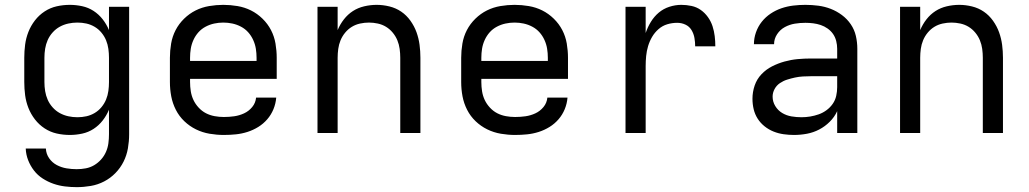

<svg xmlns="http://www.w3.org/2000/svg" viewBox="-20 -548 4240 791"><path d="M296 223Q272 223 247.5 220Q223 217 200 209Q177 201 156 187.5Q135 174 120 154.5Q105 135 96 112Q87 89 86 64H169Q170 86 182.5 104Q195 122 214 132Q233 142 254 145.5Q275 149 296 149Q315 149 333.5 145.5Q352 142 368 132.5Q384 123 396.5 109Q409 95 416.5 78Q424 61 426.5 42.5Q429 24 429 5V-96Q419 -72 403 -51.5Q387 -31 365.5 -17Q344 -3 318.5 2.5Q293 8 268 8Q240 8 213.5 2Q187 -4 164 -19Q141 -34 124 -56Q107 -78 97 -103.5Q87 -129 83.5 -156Q80 -183 80 -210V-310Q80 -337 83.5 -364Q87 -391 97 -416.5Q107 -442 124 -464Q141 -486 164 -501Q187 -516 213.5 -522Q240 -528 268 -528Q293 -528 318.5 -522.5Q344 -517 365.5 -503Q387 -489 403 -468.5Q419 -448 429 -424V-520H512V5Q512 34 507 63Q502 92 489 118Q476 144 455.5 165Q435 186 409 199.5Q383 213 354 218Q325 223 296 223ZM299 -65Q318 -65 336 -69Q354 -73 370 -82.5Q386 -92 398 -106.5Q410 -121 417 -138Q424 -155 426.5 -173.5Q429 -192 429 -210V-310Q429 -328 426.5 -346.5Q424 -365 417 -382Q410 -399 398 -413.5Q386 -428 370 -437.5Q354 -447 336 -451Q318 -455 299 -455Q280 -455 261.5 -451Q243 -447 226.5 -438Q210 -429 197 -414.5Q184 -400 176.5 -383Q169 -366 166 -347.5Q163 -329 163 -310V-210Q163 -191 166 -172.5Q169 -154 176.5 -137Q184 -120 197 -105.5Q210 -91 226.5 -82Q243 -73 261.5 -69Q280 -65 299 -65Z M902 8Q873 8 843.5 3Q814 -2 787.5 -15Q761 -28 739.5 -48.5Q718 -69 704.5 -95.5Q691 -122 685.5 -151Q680 -180 680 -210V-310Q680 -339 685 -368.5Q690 -398 703.5 -424Q717 -450 738.5 -471Q760 -492 786 -505Q812 -518 841.5 -523Q871 -528 900 -528Q929 -528 958.5 -523Q988 -518 1014 -505Q1040 -492 1061.5 -471Q1083 -450 1096.5 -424Q1110 -398 1115 -368.5Q1120 -339 1120 -310V-223H763V-210Q763 -191 766 -172Q769 -153 777 -136Q785 -119 798.5 -104.5Q812 -90 828.5 -81.5Q845 -73 864 -69.5Q883 -66 902 -66Q924 -66 945 -69Q966 -72 985.5 -81Q1005 -90 1019 -107Q1033 -124 1035 -146H1118Q1116 -121 1106.5 -98Q1097 -75 1081 -56.5Q1065 -38 1044 -25Q1023 -12 999.5 -4.5Q976 3 951.5 5.5Q927 8 902 8ZM763 -297H1037V-310Q1037 -329 1034 -347.5Q1031 -366 1023 -383.5Q1015 -401 1002.5 -415Q990 -429 973 -438Q956 -447 937.5 -451Q919 -455 900 -455Q881 -455 862.5 -451Q844 -447 827 -438Q810 -429 797.5 -415Q785 -401 777 -383.5Q769 -366 766 -347.5Q763 -329 763 -310Z M1288 0V-520H1371V-424Q1381 -448 1397 -468.5Q1413 -489 1434 -502.5Q1455 -516 1480.5 -522Q1506 -528 1532 -528Q1558 -528 1584.5 -521.5Q1611 -515 1633 -500Q1655 -485 1671 -462.5Q1687 -440 1696 -415Q1705 -390 1708.5 -363.5Q1712 -337 1712 -310V0H1629V-310Q1629 -328 1626.5 -346.5Q1624 -365 1617 -382Q1610 -399 1598 -413.5Q1586 -428 1570.5 -437.5Q1555 -447 1536.5 -451Q1518 -455 1500 -455Q1482 -455 1463.5 -451Q1445 -447 1429.5 -437.5Q1414 -428 1402 -413.5Q1390 -399 1383 -382Q1376 -365 1373.5 -346.5Q1371 -328 1371 -310V0Z M2102 8Q2073 8 2043.5 3Q2014 -2 1987.5 -15Q1961 -28 1939.5 -48.5Q1918 -69 1904.5 -95.5Q1891 -122 1885.5 -151Q1880 -180 1880 -210V-310Q1880 -339 1885 -368.5Q1890 -398 1903.5 -424Q1917 -450 1938.5 -471Q1960 -492 1986 -505Q2012 -518 2041.5 -523Q2071 -528 2100 -528Q2129 -528 2158.5 -523Q2188 -518 2214 -505Q2240 -492 2261.5 -471Q2283 -450 2296.5 -424Q2310 -398 2315 -368.5Q2320 -339 2320 -310V-223H1963V-210Q1963 -191 1966 -172Q1969 -153 1977 -136Q1985 -119 1998.5 -104.5Q2012 -90 2028.5 -81.5Q2045 -73 2064 -69.5Q2083 -66 2102 -66Q2124 -66 2145 -69Q2166 -72 2185.5 -81Q2205 -90 2219 -107Q2233 -124 2235 -146H2318Q2316 -121 2306.5 -98Q2297 -75 2281 -56.5Q2265 -38 2244 -25Q2223 -12 2199.5 -4.5Q2176 3 2151.5 5.5Q2127 8 2102 8ZM1963 -297H2237V-310Q2237 -329 2234 -347.5Q2231 -366 2223 -383.5Q2215 -401 2202.5 -415Q2190 -429 2173 -438Q2156 -447 2137.5 -451Q2119 -455 2100 -455Q2081 -455 2062.5 -451Q2044 -447 2027 -438Q2010 -429 1997.5 -415Q1985 -401 1977 -383.5Q1969 -366 1966 -347.5Q1963 -329 1963 -310Z M2557 0V-520H2640V-412Q2648 -436 2661.5 -458Q2675 -480 2694 -496Q2713 -512 2737.5 -520Q2762 -528 2787 -528Q2808 -528 2829 -523.5Q2850 -519 2867 -507Q2884 -495 2896.5 -477.5Q2909 -460 2915.5 -440Q2922 -420 2924.5 -399Q2927 -378 2927 -357H2844Q2844 -374 2841 -391.5Q2838 -409 2829 -424Q2820 -439 2804 -446.5Q2788 -454 2770 -454Q2749 -454 2729 -448Q2709 -442 2693 -428Q2677 -414 2666.5 -396Q2656 -378 2650 -358Q2644 -338 2642 -317Q2640 -296 2640 -276V0Z M3251 8Q3230 8 3208.5 5Q3187 2 3167 -6Q3147 -14 3130 -27.5Q3113 -41 3101.5 -59Q3090 -77 3085 -98Q3080 -119 3080 -141Q3080 -169 3089 -195.5Q3098 -222 3117 -242Q3136 -262 3160.5 -274.5Q3185 -287 3212 -294.5Q3239 -302 3266.5 -304.5Q3294 -307 3321 -307H3429V-347Q3429 -363 3425 -379Q3421 -395 3412 -408Q3403 -421 3389.5 -430.5Q3376 -440 3361 -445Q3346 -450 3330 -452Q3314 -454 3298 -454Q3276 -454 3254.5 -450.5Q3233 -447 3213.5 -436.5Q3194 -426 3181.5 -407Q3169 -388 3169 -366H3086Q3086 -391 3094.5 -415Q3103 -439 3118.5 -458.5Q3134 -478 3155 -492Q3176 -506 3199.5 -514Q3223 -522 3248 -525Q3273 -528 3298 -528Q3325 -528 3351.5 -524.5Q3378 -521 3402.5 -511.5Q3427 -502 3448.5 -486Q3470 -470 3485 -448Q3500 -426 3506 -400Q3512 -374 3512 -347V0H3429V-90Q3418 -66 3398.5 -46.5Q3379 -27 3355 -14.5Q3331 -2 3304.5 3Q3278 8 3251 8ZM3282 -65Q3300 -65 3318 -68Q3336 -71 3353 -77Q3370 -83 3385 -94Q3400 -105 3410.5 -120Q3421 -135 3425 -153Q3429 -171 3429 -189V-234H3321Q3305 -234 3288 -233Q3271 -232 3255 -228.5Q3239 -225 3223 -220Q3207 -215 3193 -205.5Q3179 -196 3171 -181Q3163 -166 3163 -150Q3163 -129 3174 -111Q3185 -93 3202.5 -82.5Q3220 -72 3240.5 -68.5Q3261 -65 3282 -65Z M3688 0V-520H3771V-424Q3781 -448 3797 -468.5Q3813 -489 3834 -502.5Q3855 -516 3880.5 -522Q3906 -528 3932 -528Q3958 -528 3984.5 -521.5Q4011 -515 4033 -500Q4055 -485 4071 -462.5Q4087 -440 4096 -415Q4105 -390 4108.5 -363.5Q4112 -337 4112 -310V0H4029V-310Q4029 -328 4026.5 -346.5Q4024 -365 4017 -382Q4010 -399 3998 -413.5Q3986 -428 3970.5 -437.5Q3955 -447 3936.5 -451Q3918 -455 3900 -455Q3882 -455 3863.5 -451Q3845 -447 3829.5 -437.5Q3814 -428 3802 -413.5Q3790 -399 3783 -382Q3776 -365 3773.5 -346.5Q3771 -328 3771 -310V0Z"/></svg>

Font: Iosevka SS04 Extended
Style: Regular
Weight: 400
Width: 7
Monospace: yes
Designer: Belleve Invis
Foundry: Belleve Invis
Version: Version 19.0.0; ttfautohint (v1.8.4)